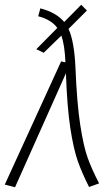

<svg xmlns="http://www.w3.org/2000/svg" viewBox="-24 -776 461 804"><path d="M391 -8 349 7Q320 -50 302 -100.5Q284 -151 270.5 -239.5Q257 -328 252 -469L39 8L-4 -3L232 -519L250 -515Q247 -587 233 -627L159 -555L128 -570L216 -659Q192 -693 136 -708L145 -741Q211 -724 245 -684L316 -756L340 -732L263 -655Q287 -603 292 -493Q298 -344 312 -253Q326 -162 343.5 -114Q361 -66 391 -8Z"/></svg>

Font: Fira Sans Condensed ExtraLight
Style: Italic
Weight: 275
Width: 3
Italic angle: -8°
Designer: Carrois Corporate & Edenspiekermann AG
Foundry: Carrois Corporate GbR & Edenspiekermann AG
Version: Version 4.203